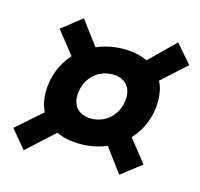

<svg xmlns="http://www.w3.org/2000/svg" viewBox="-87 -715 778 746"><g transform="rotate(15 302.5 -342.0)"><path d="M274.9 -141.6C313 -141.6 348.6 -148.9 380.9 -162.6L453.1 -65.4L533.7 -128.4L461.9 -219.2C501.5 -261.2 524.9 -317.9 524.9 -381.8C524.9 -410.6 519 -436.5 507.8 -458.5L605.5 -547.4L541 -621.6L440.4 -522.5C413.6 -535.2 381.3 -542 343.8 -542C304.7 -542 268.1 -534.2 235.8 -520L163.1 -617.2L82.5 -553.7L154.8 -462.4C116.7 -420.4 93.8 -364.7 93.8 -301.8C93.8 -272.9 99.6 -247.1 110.8 -225.1L8.3 -134.8L69.8 -61.5L178.7 -161.1C205.1 -148.4 237.3 -141.6 274.9 -141.6ZM291 -248C243.7 -248 215.8 -275.4 215.8 -318.8C215.8 -384.8 264.2 -435.5 327.1 -435.5C374.5 -435.5 402.3 -408.2 402.3 -364.7C402.3 -298.8 354 -248 291 -248Z"/></g></svg>

Font: Cascadia Mono SemiBold
Style: Italic
Weight: 600
Italic angle: -10°
Monospace: yes
Designer: Aaron Bell
Foundry: Saja Typeworks
Version: Version 2404.023